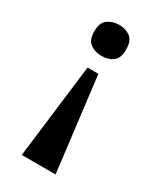

<svg xmlns="http://www.w3.org/2000/svg" viewBox="-184 -611 727 859"><g transform="rotate(30 179.5 -181.0)"><path d="M196 -305.7 255.3 180H80.7L140.1 -305.7ZM167.2 -542.2Q201.9 -542.2 225.6 -524.5Q249.3 -506.8 249.3 -462Q249.3 -416 225.6 -398.9Q201.9 -381.8 167.2 -381.8Q134.6 -381.8 109.8 -398.9Q85 -416 85 -462.1Q85 -506.9 109.8 -524.5Q134.6 -542.2 167.2 -542.2Z"/></g></svg>

Font: Noto Serif Khmer
Style: Regular
Weight: 400
Designer: Danh Hong and the Monotype Design Team
Foundry: Monotype Imaging Inc.
Version: Version 2.003